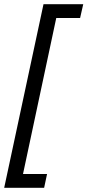

<svg xmlns="http://www.w3.org/2000/svg" viewBox="-42 -738 418 918"><path d="M-22 160H169L183 94H68L227 -652H341L356 -718H166Z"/></svg>

Font: Noto Sans Condensed
Style: Italic
Weight: 400
Width: 3
Italic angle: -12°
Designer: Monotype Design Team
Foundry: Monotype Imaging Inc.
Version: Version 2.013